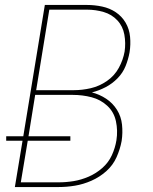

<svg xmlns="http://www.w3.org/2000/svg" viewBox="-20 -755 616 775"><path d="M40 0H216Q249 0 282.5 -5.5Q316 -11 349 -25.5Q382 -40 409 -64Q436 -88 450.5 -120.5Q465 -153 471 -186Q476 -219 472.5 -252Q469 -285 452 -312Q435 -339 408.5 -356.5Q382 -374 351 -382Q379 -389 406 -403Q433 -417 454.5 -439Q476 -461 487 -488.5Q498 -516 503 -544Q508 -575 505 -606.5Q502 -638 487 -663.5Q472 -689 447.5 -705.5Q423 -722 392.5 -728.5Q362 -735 331 -735H161L74 -205H5V-187H71ZM126 -391 179 -716H331Q366 -716 398.5 -706.5Q431 -697 453.5 -673Q476 -649 482 -615Q488 -581 483 -547Q477 -513 459.5 -481Q442 -449 411.5 -428Q381 -407 346.5 -399Q312 -391 278 -391ZM64 -19 92 -187H264V-205H95L122 -372H273Q313 -372 349.5 -362.5Q386 -353 413 -328Q440 -303 448 -265.5Q456 -228 450 -189Q445 -158 431.5 -128.5Q418 -99 393 -77Q368 -55 338 -42Q308 -29 277.5 -24Q247 -19 216 -19Z"/></svg>

Font: Iosevka Sparkle Thin
Style: Italic
Weight: 100
Italic angle: -9°
Designer: Belleve Invis
Foundry: Belleve Invis
Version: Version 4.5.0; ttfautohint (v1.8.3)